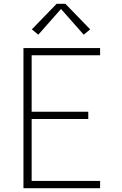

<svg xmlns="http://www.w3.org/2000/svg" viewBox="-20 -987 640 1007"><path d="M103 0V-735H505V-697H146V-401H443V-363H146V-38H505V0ZM181 -805 147 -833 277 -967H323L453 -833L419 -805L300 -940Z"/></svg>

Font: Iosevka SS04 XLt Ex
Style: Regular
Weight: 200
Width: 7
Monospace: yes
Designer: Belleve Invis
Foundry: Belleve Invis
Version: Version 19.0.0; ttfautohint (v1.8.4)